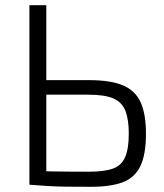

<svg xmlns="http://www.w3.org/2000/svg" viewBox="-20 -710 632 738"><path d="M321 -402Q405 -402 452.5 -382Q500 -362 520.5 -317Q541 -272 541 -196Q541 -116 519.5 -71.5Q498 -27 452 -9.5Q406 8 330 8Q275 8 235.5 7.5Q196 7 163.5 5Q131 3 94 0L107 -53Q130 -52 186 -51Q242 -50 321 -50Q380 -50 413 -61.5Q446 -73 460.5 -105Q475 -137 475 -196Q475 -251 462 -284Q449 -317 416 -331.5Q383 -346 321 -346H106V-402ZM158 -690V0H93V-690Z"/></svg>

Font: Exo 2 Light
Style: Regular
Weight: 300
Designer: Natanael Gama
Foundry: Natanael Gama
Version: Version 2.010